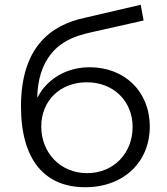

<svg xmlns="http://www.w3.org/2000/svg" viewBox="-20 -779 699 805"><path d="M337 6C501 6 608 -102 608 -248C608 -396 502 -497 356 -497C272 -497 201 -461 156 -401C149 -390 142 -380 136 -369C137 -408 142 -441 151 -470C193 -605 302 -629 360 -643L582 -693L570 -759L334 -704C193 -674 68 -581 68 -333C68 -108 168 6 337 6ZM345 -53C233 -53 153 -139 153 -248C153 -358 233 -434 344 -434C457 -434 536 -354 536 -247C536 -137 457 -53 345 -53Z"/></svg>

Font: Montserrat Z
Style: Regular
Weight: 400
Designer: Julieta Ulanovsky
Foundry: Julieta Ulanovsky
Version: Version 8.000